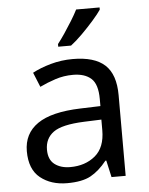

<svg xmlns="http://www.w3.org/2000/svg" viewBox="-54 -811 670 865"><g transform="rotate(-5 280.5 -378.0)"><path d="M288 -545Q386 -545 433 -502Q480 -459 480 -365V0H416L399 -76H395Q360 -32 321.5 -11Q283 10 215 10Q142 10 94 -28.5Q46 -67 46 -149Q46 -229 109 -272.5Q172 -316 303 -320L394 -323V-355Q394 -422 365 -448Q336 -474 283 -474Q241 -474 203 -461.5Q165 -449 132 -433L105 -499Q140 -518 188 -531.5Q236 -545 288 -545ZM314 -259Q214 -255 175.5 -227Q137 -199 137 -148Q137 -103 164.5 -82Q192 -61 235 -61Q303 -61 348 -98.5Q393 -136 393 -214V-262ZM429 -756Q417 -738 392 -709.5Q367 -681 338.5 -652.5Q310 -624 286 -606H228V-618Q243 -637 260.5 -663Q278 -689 295 -716.5Q312 -744 323 -766H429Z"/></g></svg>

Font: RS Noto Sans
Style: Regular
Weight: 400
Designer: Monotype Design Team
Foundry: Monotype Imaging Inc.
Version: Version 3.10